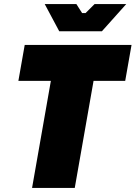

<svg xmlns="http://www.w3.org/2000/svg" viewBox="-20 -920 664 940"><path d="M137 0H346L438 -524H593L624 -700H101L70 -524H229ZM270 -767H479L598 -900H443L399 -856H382L354 -900H199Z"/></svg>

Font: Fixel Text 20240404 Black
Style: Italic
Weight: 900
Width: 4
Italic angle: -10°
Designer: AlfaBravo + MacPaw
Foundry: Kyrylo Tkachov, Marchela Mozhyna, Serhii Makarenko, Maria Weinstein, Zakhar Kryvoshyya
Version: Version 1.211;Glyphs 3.2 (3225)